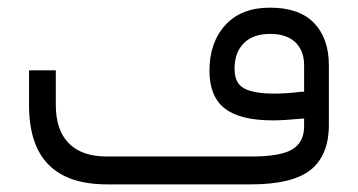

<svg xmlns="http://www.w3.org/2000/svg" viewBox="-20 -484 939 504"><path d="M529.8 -298.3C529.8 -252.9 543.5 -219.7 570.3 -199.2C597.2 -178.2 639.2 -168 696.3 -168C714.4 -168 738.8 -169.4 770.5 -172.4L778.3 -172.9V-165V-152.8C778.3 -125 768.1 -104.5 748 -92.3C727.5 -79.6 691.4 -73.2 639.2 -73.2H260.3C216.3 -73.2 183.1 -85 160.6 -107.9C137.7 -130.9 126.5 -164.6 126.5 -209V-299.3H56.2V-208.5C56.2 -138.7 73.2 -86.4 107.4 -51.8C141.6 -17.1 192.9 0 261.7 0H637.7C710.9 0 763.7 -12.7 795.4 -38.1C827.1 -63.5 843.3 -103 843.3 -156.2V-312C843.3 -359.9 830.1 -397 804.2 -423.8C778.3 -450.7 739.7 -463.9 688.5 -463.9C638.2 -463.9 599.6 -448.7 571.8 -418.5C543.9 -388.2 529.8 -348.1 529.8 -298.3ZM689.5 -395C717.8 -395 739.7 -387.7 755.4 -373C770.5 -357.9 778.3 -338.4 778.3 -313.5V-250.5V-243.2H771H770.5C744.6 -239.7 721.2 -238.3 700.2 -238.3C664.6 -238.3 638.2 -242.7 621.1 -252C604 -260.7 595.7 -277.8 595.7 -303.7C595.7 -332.5 604 -355 620.6 -371.1C636.7 -387.2 659.7 -395 689.5 -395Z"/></svg>

Font: Shabnam FD Light
Style: Regular
Weight: 300
Foundry: DejaVu fonts team - Redesigned by Saber Rastikerdar - Based on Vazir font
Version: Version 5.00;October 20, 2019;FontCreator 12.0.0.2547 64-bit